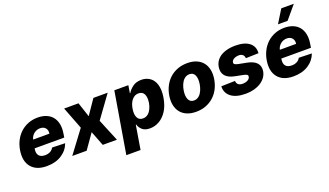

<svg xmlns="http://www.w3.org/2000/svg" viewBox="-84 -1391 3794 2212"><g transform="rotate(-20 1813.5 -285.5)"><path d="M34.1 -270.6Q44.4 -331.3 71.2 -383Q98 -434.7 138.8 -472.3Q179.7 -509.9 233.5 -531.2Q287.3 -552.6 351.6 -552.6Q409.4 -552.6 454.9 -534.3Q500.4 -516 529.5 -480.6Q558.6 -445.3 569.4 -393.3Q580.3 -341.3 568.9 -274.1L562.1 -230.8H198.9L197.8 -224.4Q188.9 -171.2 212 -143.1Q235.1 -115.1 287.3 -115.1Q321.7 -115.1 349.1 -129.1Q376.4 -143.1 391.3 -170.8L549.7 -166.2Q520.6 -85.9 446 -38Q371.1 10.3 263.1 10.3Q134.9 10.3 73.5 -65Q12.4 -140.3 34.1 -270.6ZM217.3 -331.7H416.9Q423.7 -373.6 400.9 -400.6Q378.2 -427.2 335.6 -427.2Q314.3 -427.2 294.9 -420.1Q275.6 -413 259.8 -400.2Q244 -387.4 233 -370Q221.9 -352.6 217.3 -331.7Z M576.3 0 780.2 -272.7 675.1 -545.5H851.2L910.9 -365.8L1034.1 -545.5H1209.2L1011.4 -272.7L1123.9 0H950.3L880 -181.1L752.5 0Z M1290.5 -545.5H1462.4L1447.1 -452.1H1452.4Q1462.7 -471.2 1478.9 -488.3Q1495 -505.3 1516.3 -521.3Q1558.2 -552.6 1623.6 -552.6Q1680.8 -552.6 1724.8 -522.7Q1746.8 -507.8 1763.1 -484.9Q1779.5 -462 1789.1 -430.6Q1798.7 -399.1 1800.2 -359.7Q1801.8 -320.3 1793.7 -272.4Q1778.1 -179.3 1738.6 -117.2Q1718.8 -85.9 1694.8 -62.5Q1670.8 -39.1 1644 -23.4Q1617.2 -7.8 1588.1 0Q1558.9 7.8 1529.1 7.8Q1467.3 7.8 1434.7 -21.7Q1402 -51.1 1392.4 -88.4H1387.4L1339.1 204.5H1164.8ZM1424 -166.9Q1443.2 -127.5 1491.8 -127.5Q1511 -127.5 1527 -133.7Q1543 -139.9 1555.8 -150.7Q1568.5 -161.6 1578.5 -175.8Q1588.4 -190 1595.7 -206.1Q1603 -222.3 1608 -239.3Q1612.9 -256.4 1615.8 -272.7Q1626.1 -339.8 1606.9 -377.8Q1587.7 -416.9 1539.4 -416.9Q1510.3 -416.9 1488.6 -403.8Q1467 -390.6 1451.9 -369.9Q1436.8 -349.1 1427.9 -323.5Q1419 -297.9 1415.1 -272.7Q1403.8 -207.7 1424 -166.9Z M1864.3 -272Q1874.6 -334.2 1901.5 -385.7Q1928.3 -437.1 1969.6 -474.3Q2011 -511.4 2065.5 -532Q2120 -552.6 2185.4 -552.6Q2249.6 -552.6 2297.6 -532.1Q2345.5 -511.7 2375.2 -474.4Q2404.8 -437.1 2415.3 -385.1Q2425.8 -333.1 2415.1 -269.9Q2404.8 -208.1 2377.7 -156.4Q2350.5 -104.8 2309.1 -67.8Q2267.8 -30.9 2213.4 -10.3Q2159.1 10.3 2094.1 10.3Q2029.8 10.3 1981.9 -10.1Q1933.9 -30.5 1904.5 -67.8Q1875 -105.1 1864.5 -157.1Q1854 -209.2 1864.3 -272ZM2048.3 -162.3Q2067.1 -120.7 2113.6 -120.7Q2133.5 -120.7 2149.7 -127.5Q2165.8 -134.2 2178.8 -145.8Q2191.8 -157.3 2201.7 -172.6Q2211.6 -187.9 2218.9 -204.9Q2226.2 -221.9 2231 -239.5Q2235.8 -257.1 2238.6 -273.4Q2249.6 -341.3 2231.5 -382.5Q2213.1 -424 2165.8 -424Q2146.3 -424 2130.1 -417.3Q2114 -410.5 2100.9 -399Q2087.7 -387.4 2077.6 -372.2Q2067.5 -356.9 2060.2 -339.8Q2052.9 -322.8 2048.1 -305Q2043.3 -287.3 2040.8 -271Q2029.8 -204.5 2048.3 -162.3Z M2464.5 -166.9 2633.5 -171.2Q2634.2 -154.5 2640.3 -142.8Q2646.3 -131 2656.4 -123.8Q2666.5 -116.5 2680 -113.3Q2693.5 -110.1 2709.2 -110.1Q2721.9 -110.1 2736.9 -113.1Q2751.8 -116.1 2765.1 -122.5Q2778.4 -128.9 2788 -139.4Q2797.6 -149.9 2799.7 -164.8Q2801.8 -179.7 2789.6 -188.6Q2777.3 -197.4 2744.3 -203.8L2652 -221.9Q2571.4 -237.6 2536.6 -279.5Q2501.8 -321.4 2512.8 -388.1Q2518.1 -419.4 2531.8 -443.7Q2545.5 -468 2565 -486.3Q2584.5 -504.6 2609 -517.2Q2633.5 -529.8 2660.7 -537.6Q2687.9 -545.5 2716.6 -549Q2745.4 -552.6 2773.1 -552.6Q2887.8 -552.6 2946 -506Q3004.3 -459.5 2997.2 -378.9L2840.6 -374.6Q2840.6 -401.3 2823 -417.4Q2805.4 -433.6 2774.1 -433.6Q2761.7 -433.6 2747 -430.6Q2732.2 -427.6 2719.1 -421.2Q2706 -414.8 2696.4 -404.7Q2686.8 -394.5 2684.7 -380Q2683.6 -373.6 2685 -368.1Q2686.4 -362.6 2691.9 -357.8Q2697.4 -353 2707.7 -348.9Q2718 -344.8 2734.4 -341.3L2836.6 -321.4Q2996.1 -289.4 2976.6 -165.5Q2969.8 -125 2946 -92.5Q2922.2 -60 2885.8 -37.1Q2849.4 -14.2 2802.6 -2Q2755.7 10.3 2702.4 10.3Q2583.1 10.3 2521.7 -38.4Q2460.6 -86.6 2464.5 -166.9Z M3058.6 -270.6Q3068.9 -331.3 3095.7 -383Q3122.5 -434.7 3163.4 -472.3Q3204.2 -509.9 3258 -531.2Q3311.8 -552.6 3376.1 -552.6Q3433.9 -552.6 3479.4 -534.3Q3524.9 -516 3554 -480.6Q3583.1 -445.3 3593.9 -393.3Q3604.8 -341.3 3593.4 -274.1L3586.6 -230.8H3223.4L3222.3 -224.4Q3213.4 -171.2 3236.5 -143.1Q3259.6 -115.1 3311.8 -115.1Q3346.2 -115.1 3373.6 -129.1Q3400.9 -143.1 3415.8 -170.8L3574.2 -166.2Q3545.1 -85.9 3470.5 -38Q3395.6 10.3 3287.6 10.3Q3159.4 10.3 3098 -65Q3036.9 -140.3 3058.6 -270.6ZM3322.1 -614.7 3420.8 -774.9H3574.6L3440 -614.7ZM3441.4 -331.7Q3448.2 -373.6 3425.4 -400.6Q3402.7 -427.2 3360.1 -427.2Q3338.8 -427.2 3319.4 -420.1Q3300.1 -413 3284.3 -400.2Q3268.5 -387.4 3257.5 -370Q3246.4 -352.6 3241.8 -331.7Z"/></g></svg>

Font: Inter P Extra Bold
Style: Italic
Weight: 800
Italic angle: 9.39999°
Designer: Rasmus Andersson
Foundry: rsms
Version: Version 3.018;git-588b23468